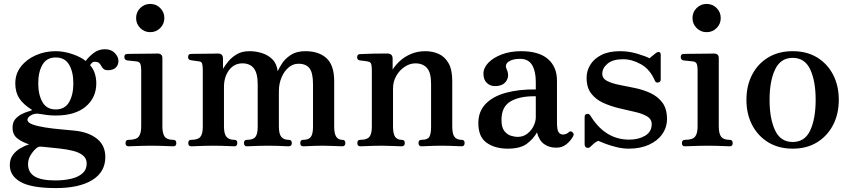

<svg xmlns="http://www.w3.org/2000/svg" viewBox="-20 -746 4337 979"><path d="M265 213Q141 213 85.5 182Q30 151 30 96Q30 66 45 45Q60 24 83 10.5Q106 -3 128 -10Q91 -22 67.5 -41Q44 -60 44 -96Q44 -122 57.5 -138Q71 -154 89.5 -163.5Q108 -173 124 -177.5Q140 -182 144 -185Q98 -214 78 -245Q58 -276 58 -321Q58 -370 87 -407Q116 -444 163 -464.5Q210 -485 264 -485Q306 -485 349.5 -470Q393 -455 417 -435Q431 -455 456.5 -475Q482 -495 515 -495Q547 -495 565.5 -475.5Q584 -456 584 -436Q584 -414 570 -401Q556 -388 531 -388Q515 -388 508 -394.5Q501 -401 496.5 -409.5Q492 -418 485.5 -424.5Q479 -431 462 -431Q453 -431 447 -423.5Q441 -416 439 -414Q456 -395 463.5 -371Q471 -347 471 -321Q471 -248 417 -202.5Q363 -157 264 -157Q240 -157 220 -159.5Q200 -162 184 -165Q159 -170 139.5 -159Q120 -148 120 -135Q120 -121 146 -111.5Q172 -102 211 -96Q250 -90 290 -86.5Q330 -83 359 -80Q431 -73 474 -39Q517 -5 517 55Q517 131 450.5 172Q384 213 265 213ZM262 174Q306 174 342.5 165.5Q379 157 400.5 138Q422 119 422 88Q422 62 403 46.5Q384 31 352 23Q320 15 281.5 11Q243 7 204 3Q190 1 181.5 2Q173 3 164 11Q148 25 135.5 46Q123 67 123 91Q123 133 156.5 153.5Q190 174 262 174ZM264 -188Q311 -188 332.5 -225.5Q354 -263 354 -321Q354 -379 332.5 -416Q311 -453 264 -453Q218 -453 196.5 -416Q175 -379 175 -321Q175 -263 196.5 -225.5Q218 -188 264 -188Z M636 0Q620 0 620 -16Q620 -33 636 -33Q674 -33 687 -49Q700 -65 700 -101V-385Q700 -413 694.5 -422.5Q689 -432 675 -433Q668 -434 651.5 -435.5Q635 -437 628 -438Q614 -441 614 -455Q614 -471 629 -471Q632 -471 654 -471.5Q676 -472 703.5 -472Q731 -472 754 -472.5Q777 -473 783 -473Q808 -473 808 -450V-101Q808 -65 820 -49Q832 -33 864 -33Q879 -33 879 -16Q879 0 864 0Q857 0 837 -1Q817 -2 794 -2.5Q771 -3 753 -3Q736 -3 711 -2.5Q686 -2 664.5 -1Q643 0 636 0ZM746 -582Q716 -582 695 -603Q674 -624 674 -654Q674 -684 695 -705Q716 -726 746 -726Q776 -726 797 -705Q818 -684 818 -654Q818 -624 797 -603Q776 -582 746 -582Z M955 0Q940 0 940 -17Q940 -33 955 -33Q989 -33 1001.5 -48Q1014 -63 1014 -99V-387Q1014 -408 1011 -420Q1008 -432 995 -433Q988 -434 974 -436Q960 -438 953 -439Q939 -441 939 -455Q939 -471 954 -471Q957 -471 976.5 -471.5Q996 -472 1020.5 -472Q1045 -472 1065.5 -472.5Q1086 -473 1092 -473Q1117 -473 1117 -447V-395Q1129 -415 1146.5 -435.5Q1164 -456 1189.5 -470.5Q1215 -485 1252 -485Q1284 -485 1315 -475.5Q1346 -466 1368.5 -444Q1391 -422 1396 -383Q1403 -399 1418.5 -423Q1434 -447 1463 -466Q1492 -485 1537 -485Q1606 -485 1645 -449Q1684 -413 1684 -333V-101Q1684 -63 1695 -48Q1706 -33 1725 -33Q1741 -33 1741 -17Q1741 0 1725 0Q1714 0 1685 -1.5Q1656 -3 1630 -3Q1613 -3 1591.5 -2.5Q1570 -2 1552 -1Q1534 0 1526 0Q1511 0 1511 -17Q1511 -33 1526 -33Q1554 -33 1565 -48Q1576 -63 1576 -99V-316Q1576 -375 1558 -398Q1540 -421 1502 -421Q1474 -421 1451.5 -402Q1429 -383 1415.5 -351Q1402 -319 1402 -281V-101Q1402 -63 1414.5 -48Q1427 -33 1452 -33Q1468 -33 1468 -17Q1468 0 1452 0Q1445 0 1426.5 -1Q1408 -2 1387 -2.5Q1366 -3 1348 -3Q1331 -3 1308 -2.5Q1285 -2 1266 -1Q1247 0 1239 0Q1224 0 1224 -17Q1224 -33 1239 -33Q1271 -33 1282.5 -48Q1294 -63 1294 -99V-316Q1294 -373 1274 -398Q1254 -423 1216 -423Q1174 -423 1148 -388.5Q1122 -354 1122 -302V-101Q1122 -63 1135 -48Q1148 -33 1175 -33Q1190 -33 1190 -17Q1190 0 1175 0Q1168 0 1149 -1Q1130 -2 1108 -2.5Q1086 -3 1068 -3Q1051 -3 1027 -2.5Q1003 -2 983 -1Q963 0 955 0Z M1817 0Q1802 0 1802 -17Q1802 -33 1817 -33Q1851 -33 1863.5 -48Q1876 -63 1876 -99V-387Q1876 -407 1873 -418.5Q1870 -430 1857 -432Q1850 -434 1836 -435.5Q1822 -437 1815 -438Q1801 -440 1801 -454Q1801 -470 1816 -470Q1819 -470 1839 -471Q1859 -472 1884 -472.5Q1909 -473 1930 -473Q1951 -473 1957 -473Q1982 -472 1982 -447V-391Q1996 -414 2019.5 -435.5Q2043 -457 2076 -471Q2109 -485 2149 -485Q2186 -485 2217 -471Q2248 -457 2267 -424Q2286 -391 2286 -333V-101Q2286 -63 2297.5 -48Q2309 -33 2334 -33Q2349 -33 2349 -17Q2349 0 2334 0Q2327 0 2309 -1Q2291 -2 2270 -2.5Q2249 -3 2231 -3Q2214 -3 2193 -2.5Q2172 -2 2154.5 -1Q2137 0 2129 0Q2114 0 2114 -17Q2114 -33 2129 -33Q2160 -33 2169 -48Q2178 -63 2178 -99V-319Q2178 -376 2157 -399.5Q2136 -423 2098 -423Q2070 -423 2043.5 -405.5Q2017 -388 2000.5 -359Q1984 -330 1984 -295V-101Q1984 -63 1995 -48Q2006 -33 2028 -33Q2044 -33 2044 -17Q2044 0 2028 0Q2017 0 1986.5 -1.5Q1956 -3 1930 -3Q1913 -3 1889 -2.5Q1865 -2 1845 -1Q1825 0 1817 0Z M2569 12Q2504 12 2461.5 -18Q2419 -48 2419 -118Q2419 -177 2455.5 -215.5Q2492 -254 2558 -272.5Q2624 -291 2712 -290V-329Q2712 -383 2693 -414.5Q2674 -446 2632 -446Q2593 -446 2573 -431.5Q2553 -417 2563 -394Q2579 -360 2562 -333.5Q2545 -307 2504 -307Q2479 -307 2462 -323.5Q2445 -340 2445 -370Q2445 -400 2470 -426Q2495 -452 2538.5 -468.5Q2582 -485 2637 -485Q2728 -485 2774 -445Q2820 -405 2820 -335V-123Q2820 -83 2828.5 -71.5Q2837 -60 2850 -60Q2860 -60 2867.5 -63.5Q2875 -67 2879 -71Q2890 -82 2901 -70Q2906 -65 2905 -59Q2904 -53 2900 -47Q2886 -24 2865.5 -8.5Q2845 7 2816 7Q2779 7 2753.5 -12Q2728 -31 2718 -71Q2700 -38 2666.5 -13Q2633 12 2569 12ZM2619 -48Q2648 -48 2669 -64.5Q2690 -81 2701 -104Q2712 -127 2712 -148V-255Q2633 -257 2585 -230Q2537 -203 2537 -135Q2537 -96 2552 -77.5Q2567 -59 2586.5 -53.5Q2606 -48 2619 -48Z M3186 12Q3156 12 3125 4.5Q3094 -3 3068.5 -12.5Q3043 -22 3030 -28Q3016 -21 3008 -14Q3000 -7 2992 1Q2982 11 2971.5 7Q2961 3 2961 -11V-150Q2961 -163 2972.5 -165Q2984 -167 2990 -157Q3065 -34 3188 -34Q3236 -34 3269.5 -54Q3303 -74 3303 -113Q3303 -139 3279 -153Q3255 -167 3217 -175.5Q3179 -184 3137 -194Q3095 -204 3057 -221Q3019 -238 2995 -268.5Q2971 -299 2971 -350Q2971 -384 2989.5 -415Q3008 -446 3046 -465.5Q3084 -485 3142 -485Q3186 -485 3228 -472.5Q3270 -460 3292 -449Q3298 -454 3307.5 -462Q3317 -470 3325 -476Q3334 -482 3341.5 -480.5Q3349 -479 3349 -466V-341Q3349 -328 3337 -325.5Q3325 -323 3320 -333Q3295 -392 3249 -418Q3203 -444 3157 -444Q3105 -444 3078 -421.5Q3051 -399 3051 -370Q3051 -346 3075 -333.5Q3099 -321 3136.5 -313.5Q3174 -306 3216 -297.5Q3258 -289 3295.5 -272Q3333 -255 3357 -223.5Q3381 -192 3381 -139Q3381 -97 3357 -62.5Q3333 -28 3289 -8Q3245 12 3186 12Z M3473 0Q3457 0 3457 -16Q3457 -33 3473 -33Q3511 -33 3524 -49Q3537 -65 3537 -101V-385Q3537 -413 3531.5 -422.5Q3526 -432 3512 -433Q3505 -434 3488.5 -435.5Q3472 -437 3465 -438Q3451 -441 3451 -455Q3451 -471 3466 -471Q3469 -471 3491 -471.5Q3513 -472 3540.5 -472Q3568 -472 3591 -472.5Q3614 -473 3620 -473Q3645 -473 3645 -450V-101Q3645 -65 3657 -49Q3669 -33 3701 -33Q3716 -33 3716 -16Q3716 0 3701 0Q3694 0 3674 -1Q3654 -2 3631 -2.5Q3608 -3 3590 -3Q3573 -3 3548 -2.5Q3523 -2 3501.5 -1Q3480 0 3473 0ZM3583 -582Q3553 -582 3532 -603Q3511 -624 3511 -654Q3511 -684 3532 -705Q3553 -726 3583 -726Q3613 -726 3634 -705Q3655 -684 3655 -654Q3655 -624 3634 -603Q3613 -582 3583 -582Z M4022 12Q3950 12 3897 -20.5Q3844 -53 3815 -109Q3786 -165 3786 -237Q3786 -309 3815 -365Q3844 -421 3897 -453Q3950 -485 4022 -485Q4094 -485 4146.5 -453Q4199 -421 4228 -365Q4257 -309 4257 -237Q4257 -165 4228 -109Q4199 -53 4146.5 -20.5Q4094 12 4022 12ZM4022 -22Q4084 -22 4111.5 -81.5Q4139 -141 4139 -237Q4139 -332 4111.5 -391.5Q4084 -451 4022 -451Q3960 -451 3932 -391.5Q3904 -332 3904 -237Q3904 -141 3932 -81.5Q3960 -22 4022 -22Z"/></svg>

Font: Zen Antique
Style: Regular
Weight: 400
Designer: Yoshimichi Ohira
Foundry: Positype
Version: Version 1.001